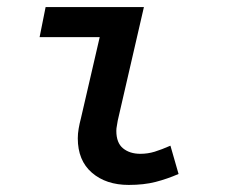

<svg xmlns="http://www.w3.org/2000/svg" viewBox="-20 -511 640 543"><path d="M344 12Q280 12 240 -22.5Q200 -57 200 -120Q200 -133 202.5 -147.5Q205 -162 209 -177L262 -406H92L109 -491H387L313 -170Q312 -162 310.5 -155Q309 -148 309 -141Q309 -107 328 -91.5Q347 -76 377 -76Q398 -76 417.5 -82Q437 -88 462 -99L485 -19Q453 -5 420 3.5Q387 12 344 12Z"/></svg>

Font: Source Code Pro SemiBold
Style: Italic
Weight: 600
Italic angle: -11°
Monospace: yes
Designer: Paul D. Hunt, Teo Tuominen
Foundry: Adobe Systems Incorporated
Version: Version 1.016;hotconv 1.0.116;makeotfexe 2.5.65601